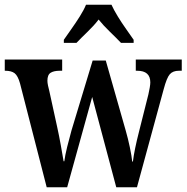

<svg xmlns="http://www.w3.org/2000/svg" viewBox="-21 -786 783 806"><path d="M63 -436Q54 -468 40.5 -478.5Q27 -489 1 -489H-1V-536H240V-489H230Q205 -489 191.5 -480.5Q178 -472 178 -447Q178 -439 180.5 -427Q183 -415 186 -404L219 -253Q227 -217 234.5 -175Q242 -133 246 -109H249Q252 -133 261 -169.5Q270 -206 279 -238L368 -532H423L507 -237Q516 -206 524 -168Q532 -130 534 -108H537Q540 -133 546.5 -164.5Q553 -196 563 -235L602 -390Q605 -403 607.5 -417.5Q610 -432 610 -440Q610 -489 555 -489H549V-536H742V-489H730Q705 -489 692 -474.5Q679 -460 666 -411L554 0H467L366 -379L261 0H175ZM247 -619Q260 -638 278.5 -664Q297 -690 314 -717Q331 -744 340 -766H447Q457 -744 473.5 -717Q490 -690 508.5 -664Q527 -638 540 -619V-606H487Q467 -627 440 -653Q413 -679 393 -704Q374 -679 347 -653Q320 -627 300 -606H247Z"/></svg>

Font: Noto Serif Thai Condensed SemiBold
Style: Regular
Weight: 600
Width: 3
Designer: Monotype Design Team
Foundry: Monotype Imaging Inc.
Version: Version 2.002; ttfautohint (v1.8.4.7-5d5b)